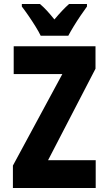

<svg xmlns="http://www.w3.org/2000/svg" viewBox="-20 -947 540 967"><path d="M45 0V-113L294 -574H49V-714H461V-601L222 -140H462V0ZM185 -767Q176 -786 159 -813.5Q142 -841 123 -868.5Q104 -896 90 -914V-927H181Q198 -913 216 -893.5Q234 -874 254 -849Q276 -875 293.5 -893.5Q311 -912 328 -927H418V-914Q404 -895 386 -868.5Q368 -842 351.5 -815Q335 -788 324 -767Z"/></svg>

Font: Noto Sans Mono ExtraCondensed Black
Style: Regular
Weight: 900
Width: 2
Designer: Monotype Design Team
Foundry: Monotype Imaging Inc.
Version: Version 2.014